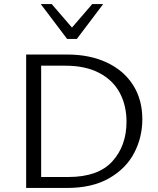

<svg xmlns="http://www.w3.org/2000/svg" viewBox="-20 -927 779 947"><path d="M109 -658H313Q422 -658 506 -619Q590 -580 636 -508Q682 -436 682 -339Q682 -250 642 -173Q602 -96 518.5 -48Q435 0 311 0H109ZM604 -327Q604 -406 571 -468.5Q538 -531 470 -567Q402 -603 302 -603H183V-54H317Q464 -54 534 -131Q604 -208 604 -327ZM181 -907H235L335 -791L435 -907H489L359 -735H311Z"/></svg>

Font: LXGW Bright TC
Style: Regular
Weight: 400
Designer: Christian Thalmann (Catharsis Fonts)
Foundry: LXGW / Christian Thalmann (Catharsis Fonts) / Fontworks Inc.
Version: Version 5.501